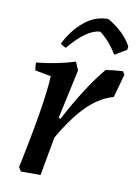

<svg xmlns="http://www.w3.org/2000/svg" viewBox="-77 -706 550 758"><g transform="rotate(10 198.0 -326.5)"><path d="M295 -653Q360 -617 392 -560L390 -546L343 -518Q312 -569 273 -598Q220 -596 150 -512Q146 -513 137.5 -517.5Q129 -522 128 -525Q156 -581 199 -617Q242 -653 295 -653ZM60 0 50 -16Q105 -277 111 -391L47 -403Q44 -416 44 -434Q130 -443 199 -465L213 -432L170 -234L178 -232Q248 -366 320 -453Q353 -458 388 -460L396 -447L370 -353Q339 -346 304 -322Q237 -276 167 -155L139 0Z"/></g></svg>

Font: Albura Medium
Style: Italic
Weight: 462
Italic angle: -7°
Designer: Mercedes Jáuregui
Foundry: Omnibus-Type Team
Version: Version 1.000